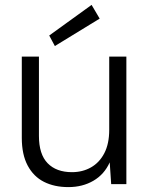

<svg xmlns="http://www.w3.org/2000/svg" viewBox="-20 -752 609 784"><path d="M259 12Q202 12 159.5 -9.5Q117 -31 93 -76Q69 -121 69 -189V-521H139V-197Q139 -122 174.5 -85.5Q210 -49 274 -49Q317 -49 351.5 -68.5Q386 -88 406 -126.5Q426 -165 426 -222V-521H496V0H434L428 -89Q406 -40 361.5 -14Q317 12 259 12ZM204 -564 181 -607 354 -732 387 -676Z"/></svg>

Font: DM Sans 10pt Light
Style: Regular
Weight: 300
Version: Version 4.004;gftools[0.9.30]